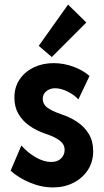

<svg xmlns="http://www.w3.org/2000/svg" viewBox="-20 -819 459 847"><path d="M214.4 7.8Q162.1 7.8 111.3 -13.7Q60.5 -35.2 26.9 -65.9L74.2 -177.2Q102.1 -145.5 137.7 -125Q173.3 -104.5 205.6 -104.5Q233.9 -104.5 249.5 -120.1Q265.1 -135.7 265.1 -157.7Q265.1 -182.1 243.7 -198.7Q222.2 -215.3 180.7 -229Q141.6 -242.2 110.6 -263.7Q79.6 -285.2 61.5 -316.2Q43.5 -347.2 43.5 -388.2Q43.5 -435.1 66.9 -469.2Q90.3 -503.4 129.6 -522Q168.9 -540.5 216.3 -540.5Q260.7 -540.5 303 -525.1Q345.2 -509.8 375 -483.9L325.7 -380.4Q308.1 -400.4 278.6 -415Q249 -429.7 223.1 -429.7Q201.2 -429.7 184.8 -417Q168.5 -404.3 168.5 -382.3Q168.5 -361.3 186.5 -345.9Q204.6 -330.6 251.5 -314.5Q289.1 -302.2 320.8 -281Q352.5 -259.8 371.8 -228Q391.1 -196.3 391.1 -152.3Q391.1 -105 367.4 -68.8Q343.8 -32.7 303.7 -12.5Q263.7 7.8 214.4 7.8ZM208.5 -567.4 150.9 -616.7 280.3 -798.8 360.8 -719.7Z"/></svg>

Font: Reddit Sans Condensed
Style: Bold
Weight: 700
Designer: Stephen Hutchings
Foundry: Reddit
Version: Version 1.014